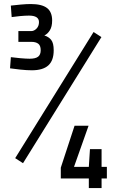

<svg xmlns="http://www.w3.org/2000/svg" viewBox="-20 -820 604 961"><path d="M139.4 -468.2Q115.8 -468.2 83.3 -471.5Q50.8 -474.8 30.2 -478L34.4 -533.9Q52.6 -531.3 81.8 -528.7Q111 -526.1 128.4 -526.1Q157.7 -526.1 170.7 -536.2Q183.7 -546.3 183.7 -568.4Q183.7 -592.4 171.1 -601.5Q158.5 -610.5 137.4 -610.5H72V-664.4H136.5Q150.7 -664.4 162.9 -676.9Q175.1 -689.4 175.1 -709.5Q175.1 -741.9 125 -741.9Q106.6 -741.9 80.6 -739.5Q54.6 -737.1 38.4 -734.5L34.2 -792Q55.8 -794.6 84.2 -797.2Q112.6 -799.8 134.2 -799.8Q189 -799.8 215 -780.1Q241 -760.4 241 -717.2Q241 -686.6 229.4 -668Q217.7 -649.4 201.9 -642.6Q224.3 -635.6 236.5 -619.8Q248.8 -604 248.8 -568.4Q248.8 -516.8 221.7 -492.5Q194.6 -468.2 139.4 -468.2ZM95.2 -3.2 56 -28.4 448.4 -659.8 487.6 -634.4ZM424.6 121.3V73.1H284.3V19.2L353.2 -190.7H423.3L350.4 15.2H424.6L430.3 -73.6H488.4V15.2H514.9V73.1H488.4V121.3Z"/></svg>

Font: Titillium Web
Style: Bold
Weight: 700
Designer: Mohamed Gaber, Accademia di Belle Arti di Urbino
Foundry: Kief Type Foundry, Accademia di Belle Arti di Urbino
Version: Version 3.000